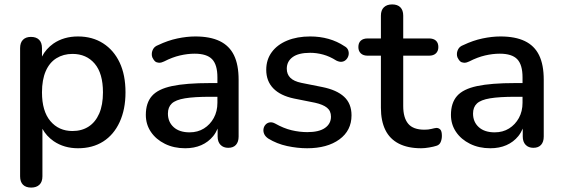

<svg xmlns="http://www.w3.org/2000/svg" viewBox="-20 -662 2549 869"><path d="M308 -69Q350 -69 381 -89Q412 -109 429 -148Q446 -187 446 -244Q446 -330 408.5 -374Q371 -418 308 -418Q267 -418 235.5 -398.5Q204 -379 187 -340Q170 -301 170 -244Q170 -159 208 -114Q246 -69 308 -69ZM121 187Q97 187 84 174Q71 161 71 136V-444Q71 -469 84 -482Q97 -495 120 -495Q144 -495 157 -482Q170 -469 170 -444V-406Q188 -441 222 -465Q269 -497 333 -497Q398 -497 446.5 -466Q495 -435 521.5 -379Q548 -323 548 -244Q548 -167 521.5 -109.5Q495 -52 447 -21.5Q399 9 333 9Q270 9 223 -23Q190 -46 172 -79V136Q172 161 158.5 174Q145 187 121 187Z M818 9Q767 9 726.5 -11Q686 -31 663 -65Q640 -99 640 -142Q640 -196 667.5 -227.5Q695 -259 758.5 -272.5Q822 -286 930 -286H964V-312Q964 -369 940 -394Q916 -419 861 -419Q829 -419 794.5 -411Q760 -403 723 -384Q711 -378 701 -378Q697 -378 689.5 -380Q682 -382 675 -392.5Q668 -403 667.5 -409.5Q667 -416 667 -417Q667 -429 673.5 -440.5Q680 -452 696 -458Q740 -479 783 -488Q826 -497 864 -497Q931 -497 974.5 -476Q1018 -455 1039 -412Q1060 -369 1060 -301V-44Q1060 -20 1048 -6.5Q1036 7 1013 7Q991 7 978 -6.5Q965 -20 965 -44V-80Q957 -61 945 -46Q923 -19 891 -5Q859 9 818 9ZM817 -217Q775 -210 757.5 -193.5Q740 -177 740 -148Q740 -110 766 -86.5Q792 -63 838 -63Q875 -63 903 -80.5Q931 -98 947.5 -128Q964 -158 964 -197V-224H931Q859 -224 817 -217Z M1370 9Q1326 9 1279.5 -1Q1233 -11 1194 -35Q1181 -44 1176 -55Q1171 -66 1172.5 -77.5Q1174 -89 1181.5 -97.5Q1189 -106 1200.5 -108Q1212 -110 1225 -103Q1264 -81 1300 -72.5Q1336 -64 1371 -64Q1424 -64 1451 -83Q1478 -102 1478 -134Q1478 -160 1460 -174.5Q1442 -189 1406 -197L1311 -216Q1249 -229 1217 -262Q1185 -295 1185 -346Q1185 -392 1210 -426Q1235 -460 1280 -478.5Q1325 -497 1384 -497Q1428 -497 1467 -486Q1506 -475 1539 -453Q1552 -446 1556 -434.5Q1560 -423 1557.5 -412Q1555 -401 1547 -392.5Q1539 -384 1527.5 -382.5Q1516 -381 1502 -388Q1472 -407 1442.5 -415Q1413 -423 1384 -423Q1331 -423 1304.5 -403.5Q1278 -384 1278 -351Q1278 -326 1294 -310Q1310 -294 1344 -287L1439 -268Q1504 -255 1537.5 -224Q1571 -193 1571 -140Q1571 -71 1516 -31Q1461 9 1370 9Z M1886 9Q1826 9 1785 -12Q1744 -33 1724 -74Q1704 -115 1704 -174V-410H1644Q1624 -410 1613 -420.5Q1602 -431 1602 -449Q1602 -468 1613 -478Q1624 -488 1644 -488H1704V-591Q1704 -616 1717.5 -629Q1731 -642 1755 -642Q1779 -642 1792 -629Q1805 -616 1805 -591V-488H1922Q1942 -488 1953 -478Q1964 -468 1964 -449Q1964 -431 1953 -420.5Q1942 -410 1922 -410H1805V-182Q1805 -129 1827.5 -102Q1850 -75 1901 -75Q1919 -75 1932.5 -78.5Q1946 -82 1955 -83Q1966 -83 1973 -75.5Q1980 -68 1980 -47Q1980 -32 1974.5 -19Q1969 -6 1955 -2Q1943 2 1922.5 5.5Q1902 9 1886 9Z M2199 9Q2148 9 2107.5 -11Q2067 -31 2044 -65Q2021 -99 2021 -142Q2021 -196 2048.5 -227.5Q2076 -259 2139.5 -272.5Q2203 -286 2311 -286H2345V-312Q2345 -369 2321 -394Q2297 -419 2242 -419Q2210 -419 2175.5 -411Q2141 -403 2104 -384Q2092 -378 2082 -378Q2078 -378 2070.5 -380Q2063 -382 2056 -392.5Q2049 -403 2048.5 -409.5Q2048 -416 2048 -417Q2048 -429 2054.5 -440.5Q2061 -452 2077 -458Q2121 -479 2164 -488Q2207 -497 2245 -497Q2312 -497 2355.5 -476Q2399 -455 2420 -412Q2441 -369 2441 -301V-44Q2441 -20 2429 -6.5Q2417 7 2394 7Q2372 7 2359 -6.5Q2346 -20 2346 -44V-80Q2338 -61 2326 -46Q2304 -19 2272 -5Q2240 9 2199 9ZM2198 -217Q2156 -210 2138.5 -193.5Q2121 -177 2121 -148Q2121 -110 2147 -86.5Q2173 -63 2219 -63Q2256 -63 2284 -80.5Q2312 -98 2328.5 -128Q2345 -158 2345 -197V-224H2312Q2240 -224 2198 -217Z"/></svg>

Font: Nunito SemiBold
Style: Regular
Weight: 600
Designer: Vernon Adams
Foundry: Vernon Adams
Version: Version 3.602